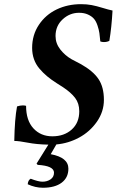

<svg xmlns="http://www.w3.org/2000/svg" viewBox="-20 -678 555 913"><path d="M153.8 100.1 210 9.8Q154.8 8.8 112.3 0.5Q69.8 -7.8 47.9 -7.8Q49.8 -112.8 61 -171.9Q75.7 -176.8 88.9 -176.8Q96.2 -176.8 104 -174.8Q104 -105.5 138.9 -67.6Q173.8 -29.8 229 -29.8Q285.2 -29.8 321 -62Q356.9 -94.2 356.9 -148.9Q356.9 -186.5 337.2 -212.4Q317.4 -238.3 279.8 -263.2L250 -282.2Q223.1 -299.3 203.6 -315.7Q184.1 -332 167 -352.3Q149.9 -372.6 141.4 -397.2Q132.8 -421.9 132.8 -450.2Q132.8 -511.7 164.8 -559.8Q196.8 -607.9 249.3 -633.1Q301.8 -658.2 365.2 -658.2Q393.1 -658.2 416 -653.8Q439 -649.4 467.5 -640.6Q496.1 -631.8 515.1 -627.9Q510.7 -547.9 500 -483.9Q489.7 -478 474.1 -478Q464.4 -478 457 -481Q455.1 -504.4 452.6 -520.8Q450.2 -537.1 443.6 -556.9Q437 -576.7 426.8 -588.6Q416.5 -600.6 398.4 -608.9Q380.4 -617.2 356 -617.2Q311.5 -617.2 277.8 -585.9Q244.1 -554.7 244.1 -506.8Q244.1 -471.7 266.6 -442.9Q289.1 -414.1 320.8 -396L362.8 -374Q421.9 -341.3 448 -302.7Q474.1 -264.2 474.1 -203.1Q474.1 -147 440.7 -99.1Q407.2 -51.3 356 -23.7Q304.7 3.9 248 8.8L221.2 55.2Q305.2 70.8 305.2 124Q305.2 166.5 273.2 190.7Q241.2 214.8 184.1 214.8Q147.9 214.8 111.8 198.2Q113.3 178.7 126 171.9Q162.1 186 182.1 186Q204.1 186 220.5 174.8Q236.8 163.6 236.8 143.1Q236.8 110.4 159.2 106Z"/></svg>

Font: Common Serif SemiBold
Style: Italic
Weight: 600
Italic angle: -12°
Designer: Philipp H. Poll, Khaled Hosny
Foundry: Stefan Peev, Context Ltd.
Version: Version 1.026